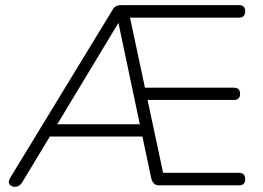

<svg xmlns="http://www.w3.org/2000/svg" viewBox="-20 -725 1028 751"><path d="M601 0Q578 0 571 -30L437 -665H461L67 -12Q57 4 42 5.5Q27 7 18.5 -2.5Q10 -12 19 -28L423 -691Q432 -705 455 -705H915Q939 -705 939 -681Q939 -656 915 -656H475L483 -682L618 -49H915Q939 -49 939 -24Q939 0 915 0ZM146 -191 162 -239H540L559 -191ZM538 -334V-382H895Q919 -382 919 -358Q919 -334 895 -334Z"/></svg>

Font: Nunito VF Beta Light
Style: Regular
Weight: 300
Designer: Vernon Adams
Foundry: newtypography
Version: Version 3.001